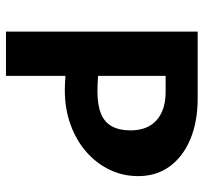

<svg xmlns="http://www.w3.org/2000/svg" viewBox="-40 -658 698 659"><g transform="rotate(90 309.5 -329.0)"><path d="M291 -202Q271 -202 242.5 -204Q214 -206 184 -212L187 -322Q216 -318 242 -316Q268 -314 295 -314Q341 -314 370.5 -326Q400 -338 414 -363.5Q428 -389 428 -427Q428 -486 393 -517Q358 -548 296 -548H241V0H89V-658H317Q399 -658 459 -632.5Q519 -607 552 -561.5Q585 -516 585 -454Q585 -401 563 -355.5Q541 -310 501.5 -275.5Q462 -241 408 -221.5Q354 -202 291 -202Z"/></g></svg>

Font: Ysabeau ExtraBold
Style: Regular
Weight: 800
Designer: Christian Thalmann (Catharsis Fonts)
Version: Version 2.002